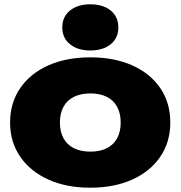

<svg xmlns="http://www.w3.org/2000/svg" viewBox="-20 -857 841 894"><path d="M400 17Q289 17 205 -21Q121 -59 74 -127.5Q27 -196 27 -286Q27 -378 74 -446.5Q121 -515 205 -552.5Q289 -590 401 -590Q512 -590 596 -552.5Q680 -515 726.5 -446.5Q773 -378 773 -286Q773 -196 726.5 -127.5Q680 -59 596 -21Q512 17 400 17ZM401 -151Q446 -151 477.5 -167Q509 -183 525.5 -213.5Q542 -244 542 -286Q542 -329 525.5 -359.5Q509 -390 477.5 -406Q446 -422 401 -422Q356 -422 324 -406Q292 -390 275.5 -359.5Q259 -329 259 -287Q259 -244 275.5 -213.5Q292 -183 324 -167Q356 -151 401 -151ZM400 -622Q342 -622 306 -651Q270 -680 270 -729Q270 -779 306 -808Q342 -837 400 -837Q460 -837 495.5 -808Q531 -779 531 -729Q531 -680 495.5 -651Q460 -622 400 -622Z"/></svg>

Font: Unbounded ExtraBold
Style: Regular
Weight: 800
Designer: Luke Prowse, Jean-Baptiste Morizot, Fátima Lázaro, Florian Runge
Foundry: NaN
Version: Version 1.701;gftools[0.9.28.dev5+ged2979d]